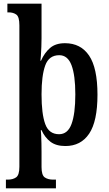

<svg xmlns="http://www.w3.org/2000/svg" viewBox="-20 -780 591 1040"><path d="M12 240V193H22Q50 193 67.5 180.5Q85 168 85 123V-643Q85 -689 68.5 -701Q52 -713 27 -713H20V-760H205V-573Q205 -552 204 -526Q203 -500 201.5 -478.5Q200 -457 199 -451H202Q221 -494 251 -520Q281 -546 332 -546Q417 -546 462.5 -479Q508 -412 508 -267Q508 -123 463 -56Q418 11 334 11Q284 11 253.5 -12Q223 -35 205 -75H201Q202 -68 203 -48.5Q204 -29 204.5 -4Q205 21 205 43V125Q205 169 222.5 181Q240 193 268 193H283V240ZM300 -53Q347 -53 367.5 -108.5Q388 -164 388 -269Q388 -372 367.5 -426.5Q347 -481 301 -481Q245 -481 225 -425.5Q205 -370 205 -269Q205 -163 225 -108Q245 -53 300 -53Z"/></svg>

Font: Noto Serif Lao Condensed SemiBold
Style: Regular
Weight: 600
Width: 3
Designer: Monotype Design Team
Foundry: Monotype Imaging Inc.
Version: Version 2.003; ttfautohint (v1.8.4.7-5d5b)